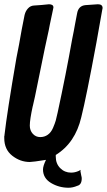

<svg xmlns="http://www.w3.org/2000/svg" viewBox="-49 -742 502 902"><path d="M53 -603 67 -674V-673Q71 -690 82.5 -702.5Q94 -715 110 -716Q116 -716 145.5 -718.5Q175 -721 181 -722Q202 -722 202 -707Q202 -705 200 -697Q190 -649 185 -626L180 -600Q174 -571 162 -517L115 -287Q106 -248 105 -243V-244Q91 -180 91 -152Q91 -129 105 -113.5Q119 -98 140 -98Q160 -98 175.5 -109Q191 -120 200 -141Q209 -162 213 -176Q217 -190 222 -214Q261 -394 290 -558Q293 -571 297.5 -595.5Q302 -620 304 -631Q310 -663 313 -678Q319 -715 353 -718L411 -722Q433 -722 433 -704L431 -694Q422 -644 404 -542Q356 -283 333 -192Q305 -71 213 -14V-6Q213 27 234 48Q255 69 285 69Q303 69 321 61Q329 56 331 56Q328 58 329 63L333 84Q335 90 335 96Q335 126 314 131Q293 140 273 140Q228 140 190.5 117.5Q153 95 153 54Q153 38 167 9Q105 19 91 19Q46 19 8.5 -10.5Q-29 -40 -29 -93V-102Q-29 -103 -28 -105V-107Q-16 -213 28 -469Q40 -527 53 -603Z"/></svg>

Font: Bangerz Fix
Style: Regular
Weight: 400
Designer: vernon adams
Foundry: Vernon Adams
Version: Version 2.10;December 28, 2023;FontCreator 13.0.0.2683 64-bi